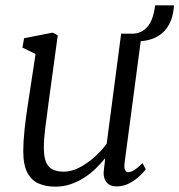

<svg xmlns="http://www.w3.org/2000/svg" viewBox="-20 -688 670 718"><path d="M187 10Q151 10 124 -2Q97 -14 82 -43Q67 -72 67 -123Q67 -140.5 68.2 -161.2Q69.5 -182 72 -205Q74.5 -228 77.5 -251.2Q80.5 -274.5 84 -296L113 -486L64 -510L70 -545L177 -566L196 -556L160 -292Q157.5 -270.5 154.8 -250.5Q152 -230.5 149.5 -211.5Q147 -192.5 145.5 -173.8Q144 -155 144 -136Q144 -99 153.2 -79.5Q162.5 -60 179.5 -53Q196.5 -46 219 -46Q247.5 -46 277.5 -61.8Q307.5 -77.5 334.2 -101.5Q361 -125.5 379 -151L433 -562H510L446 -80Q443.5 -61.5 447.5 -52.8Q451.5 -44 459 -44Q469 -44 482 -52Q495 -60 513 -78L525 -55Q521 -48.5 505.5 -33Q490 -17.5 466.8 -4.2Q443.5 9 416 9Q389 9 376.5 -9Q364 -27 369 -57Q369 -58.5 369.5 -62.5Q370 -66.5 370.8 -72Q371.5 -77.5 372 -83.2Q372.5 -89 373 -94L372 -95Q356.5 -75.5 337 -56.8Q317.5 -38 294 -23Q270.5 -8 243.8 1Q217 10 187 10ZM560 -668H630.5Q628 -620.5 607.8 -589Q587.5 -557.5 552.2 -543.8Q517 -530 468.5 -535L462.5 -561Q497 -560.5 517.2 -575Q537.5 -589.5 547.2 -614.2Q557 -639 560 -668Z"/></svg>

Font: Merriweather 7pt Light
Style: Italic
Weight: 300
Italic angle: -7.8°
Designer: Eben Sorkin
Foundry: Eben Sorkin
Version: Version 2.200;gftools[0.9.31]